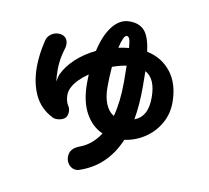

<svg xmlns="http://www.w3.org/2000/svg" viewBox="-92 -900 1184 1088"><g transform="rotate(10 500.0 -356.5)"><path d="M654 -131Q586 30 432 81Q425 84 416 84Q390 84 373 64.5Q356 45 356 18Q356 -29 410 -49Q480 -74 526 -145Q464 -172 427 -239Q390 -306 390 -410Q390 -445 391 -461Q329 -417 306 -375Q292 -351 292 -326Q292 -289 309 -263Q317 -252 317 -232Q317 -205 299.5 -192.5Q282 -180 254 -180Q242 -180 232 -185Q159 -222 126.5 -291.5Q94 -361 94 -452Q94 -524 114 -606Q120 -631 140 -645Q160 -659 182 -659Q208 -659 222.5 -645Q237 -631 237 -606Q237 -592 234 -585Q213 -519 213 -459Q213 -420 217 -389Q223 -422 227 -431Q251 -482 298 -525.5Q345 -569 408 -599Q429 -693 470.5 -745Q512 -797 567 -797Q625 -797 654.5 -763Q684 -729 695 -645Q782 -627 834 -560Q886 -493 886 -386Q886 -321 855 -266Q824 -211 771 -175.5Q718 -140 654 -131ZM530 -639Q557 -645 590 -648Q587 -687 581.5 -700Q576 -713 565 -713Q556 -713 547 -693.5Q538 -674 530 -639ZM572 -254Q595 -340 595 -452Q595 -520 594 -547Q558 -542 513 -526Q508 -466 508 -410Q508 -351 525 -311Q542 -271 572 -254ZM765 -394Q765 -502 704 -535Q705 -507 705 -443Q705 -341 690 -255Q727 -269 746 -302.5Q765 -336 765 -394Z"/></g></svg>

Font: Tsukimi Rounded
Style: Bold
Weight: 700
Designer: Takashi Funayama
Foundry: Takashi Funayama
Version: Version 1.032; ttfautohint (v1.8.3)